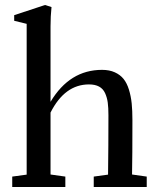

<svg xmlns="http://www.w3.org/2000/svg" viewBox="-20 -746 633 766"><path d="M28.8 0V-41.5L86.4 -49.3V-650.9L36.6 -663.1V-685.5L159.7 -726.1L185.5 -717.8Q181.6 -681.6 181.6 -640.6V-339.8Q257.8 -467.3 387.2 -467.3Q416.5 -467.3 438 -457.5Q459.5 -447.8 472.9 -431.2Q486.3 -414.6 494.4 -388.4Q502.4 -362.3 505.4 -333.5Q508.3 -304.7 508.3 -266.6Q508.3 -120.6 506.8 -49.8L565.4 -41.5V0H354V-41.5L411.1 -49.3Q412.6 -166 412.6 -286.1Q412.6 -316.4 409.9 -336.7Q407.2 -356.9 399.2 -374.5Q391.1 -392.1 375.2 -400.6Q359.4 -409.2 335 -409.2Q238.3 -409.2 181.6 -296.9V-49.8L240.7 -41.5V0Z"/></svg>

Font: Elstob 6pt Medium
Style: Regular
Weight: 500
Designer: Peter S. Baker
Version: Version 1.015